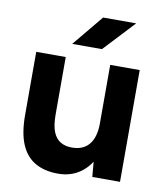

<svg xmlns="http://www.w3.org/2000/svg" viewBox="-81 -767 729 846"><g transform="rotate(10 284.0 -344.0)"><path d="M387 0 379 -92V-500H511V0ZM48 -244V-500H180V-244ZM180 -244Q180 -194 191.5 -165.5Q203 -137 224.5 -124.5Q246 -112 273 -112Q325 -111 352 -143.5Q379 -176 379 -238H424Q424 -158 400 -102.5Q376 -47 334 -17.5Q292 12 235 12Q175 12 133 -12Q91 -36 69.5 -86.5Q48 -137 48 -217V-244ZM198 -562 312 -700H460L331 -562Z"/></g></svg>

Font: Figtree
Style: Bold
Weight: 700
Designer: Erik Kennedy
Foundry: Erik Kennedy
Version: Version 2.001;gftools[0.9.30]